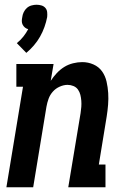

<svg xmlns="http://www.w3.org/2000/svg" viewBox="-20 -790 540 810"><path d="M91 -567 51 -608Q66 -620 78 -635Q90 -650 99 -667Q91 -669 85 -674Q79 -679 75.5 -686Q72 -693 72 -701Q72 -709 74 -718Q75 -728 80 -738.5Q85 -749 93.5 -756.5Q102 -764 113 -767Q124 -770 134 -770Q145 -770 155 -767Q165 -764 171.5 -756.5Q178 -749 179 -738.5Q180 -728 179 -718Q175 -697 167.5 -676Q160 -655 149 -635.5Q138 -616 123 -598.5Q108 -581 91 -567ZM7 0 77 -424H49V-520H206L194 -449Q205 -466 219.5 -481.5Q234 -497 251 -507.5Q268 -518 288 -523Q308 -528 327 -528Q352 -528 374.5 -518Q397 -508 410.5 -489Q424 -470 429.5 -446Q435 -422 436.5 -397.5Q438 -373 436 -348Q434 -323 430 -298L397 -96H425V0H268L320 -313Q322 -326 323 -339Q324 -352 323 -365Q322 -378 319 -390Q316 -402 309 -412Q302 -422 290 -427Q278 -432 265 -432Q249 -432 232 -424.5Q215 -417 203 -403.5Q191 -390 185 -373.5Q179 -357 176 -340L120 0Z"/></svg>

Font: Iosevka Curly Slab
Style: Bold Italic
Weight: 700
Italic angle: -9°
Monospace: yes
Designer: Belleve Invis
Foundry: Belleve Invis
Version: Version 22.1.2; ttfautohint (v1.8.4)